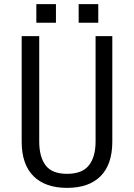

<svg xmlns="http://www.w3.org/2000/svg" viewBox="-20 -895 649 930"><path d="M170 -720V-210Q170 -135 201 -94Q232 -53 305 -53Q378 -53 410.5 -94Q443 -135 443 -210V-720H524V-209Q524 -99 467.5 -42Q411 15 305 15Q199 15 142 -42Q85 -99 85 -209V-720ZM156 -785V-875H251V-785ZM361 -785V-875H456V-785Z"/></svg>

Font: Carrois Gothic SC
Style: Regular
Weight: 400
Designer: Ralph du Carrois
Foundry: Ralph du Carrois
Version: Version 1.002